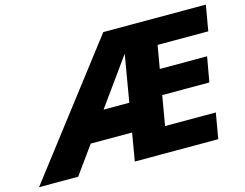

<svg xmlns="http://www.w3.org/2000/svg" viewBox="-112 -854 1288 1009"><g transform="rotate(-15 531.5 -350.0)"><path d="M259 -151H559L586 -306H292ZM521 -700 -16 0H197L670 -658ZM584 0H959L983 -139H607ZM692 -561H1055L1079 -700H521ZM635 -300H991L1015 -436H659ZM624 -700 505 0H683L803 -700Z"/></g></svg>

Font: Jost
Style: Bold Italic
Weight: 700
Italic angle: -5°
Version: Version 3.710